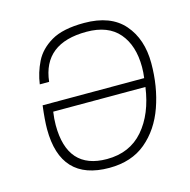

<svg xmlns="http://www.w3.org/2000/svg" viewBox="-86 -621 707 714"><g transform="rotate(-15 267.5 -264.5)"><path d="M250 8Q63 8 63 -191Q63 -225 70 -281H461Q464 -302 464 -323Q464 -406 422.5 -454.5Q381 -503 298 -503Q132 -503 116 -359H80Q86 -403 106 -443.5Q126 -484 171 -510.5Q216 -537 298 -537Q400 -537 450.5 -479Q501 -421 501 -328Q501 -238 474 -161.5Q447 -85 391.5 -38.5Q336 8 250 8ZM250 -26Q338 -26 390.5 -86.5Q443 -147 457 -248H102Q98 -221 98 -197Q98 -26 250 -26Z"/></g></svg>

Font: Tanohe Sans ExtraLight
Style: Italic
Weight: 200
Designer: Village Type and Design LLC & Cristiano Sobral
Foundry: Cooper Hewitt Smithsonian Design Museum
Version: Version 1.00;September 29, 2021;FontCreator 13.0.0.2655 64-b